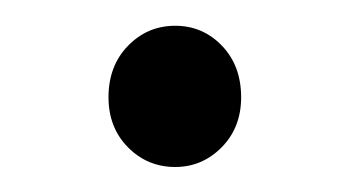

<svg xmlns="http://www.w3.org/2000/svg" viewBox="-20 -120 277 152"><path d="M170.9 -43Q170.9 -19 155.5 -3.4Q140.1 12.2 118.7 12.2Q96.7 12.2 81.3 -3.4Q65.9 -19 65.9 -43Q65.9 -67.9 81.3 -83.7Q96.7 -99.6 118.7 -99.6Q140.6 -99.6 155.8 -83.7Q170.9 -67.9 170.9 -43Z"/></svg>

Font: Varta
Style: Light
Weight: 300
Designer: Joana Correia, Viktoriya Grabowska, Eben Sorkin
Foundry: Sorkin Type
Version: Version 1.002; ttfautohint (v1.3) -l 8 -r 24 -G 200 -x 12 -H